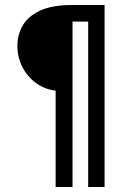

<svg xmlns="http://www.w3.org/2000/svg" viewBox="-20 -685 490 773"><path d="M204 68V-320Q161 -325 126 -350Q91 -375 70.5 -414.5Q50 -454 50 -501Q50 -544 71 -581.5Q92 -619 141 -642Q190 -665 273 -665H401V68H335V-598H272V68Z"/></svg>

Font: Inconsolata SemiCondensed Medium
Style: Regular
Weight: 500
Width: 4
Monospace: yes
Designer: Raph Levien, Cyreal, Brenton Simpson
Foundry: Raph Levien, Cyreal, Google
Version: Version 3.001; ttfautohint (v1.8.2.53-6de2)